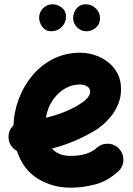

<svg xmlns="http://www.w3.org/2000/svg" viewBox="-20 -809 622 896"><path d="M531.2 -8.8Q481 37.1 422.9 52Q364.7 66.9 310.1 66.9Q225.6 66.9 156.7 24.9Q87.9 -17.1 59.1 -104.5Q43 -113.3 32 -129.2Q21 -145 20 -165Q17.6 -199.7 43 -224.1Q44.9 -285.6 67.1 -345.9Q89.4 -406.2 129.9 -455.3Q170.4 -504.4 227.5 -533.7Q284.7 -563 355.5 -563Q386.7 -563 419.9 -552.7Q453.1 -542.5 481.4 -521.2Q509.8 -500 527.3 -468.3Q544.9 -436.5 544.9 -393.1Q544.9 -355 531.5 -323Q518.1 -291 498.3 -266.6Q478.5 -242.2 458.5 -225.6Q438.5 -209 424.8 -200.7Q376.5 -171.9 325.9 -150.6Q275.4 -129.4 222.7 -115.7Q252.4 -81.5 310.1 -81.5Q390.1 -81.5 431.6 -119.1Q454.6 -139.6 485.4 -138.2Q516.1 -136.7 536.6 -113.8Q557.1 -91.3 555.7 -60.3Q554.2 -29.3 531.2 -8.8ZM351.1 -414.6Q314.9 -414.6 281.7 -394.8Q248.5 -375 225.1 -340.1Q201.7 -305.2 194.3 -259.8Q278.8 -279.3 343.3 -317.4Q376.5 -337.4 388.7 -352.8Q400.9 -368.2 400.9 -380.9Q400.9 -396.5 387.5 -405.5Q374 -414.6 351.1 -414.6ZM446.8 -724.1Q446.8 -696.8 427.2 -679.9Q407.7 -663.1 383.8 -663.1Q356.9 -663.1 339.1 -682.1Q321.3 -701.2 321.3 -723.6Q321.3 -750.5 337.6 -769.8Q354 -789.1 379.4 -789.1Q407.2 -789.1 427 -770Q446.8 -751 446.8 -724.1ZM288.1 -731.9Q288.1 -703.1 268.1 -683.1Q248 -663.1 219.2 -663.1Q192.9 -663.1 177.7 -683.6Q162.6 -704.1 162.6 -726.1Q162.6 -752 180.9 -770.5Q199.2 -789.1 225.1 -789.1Q248 -789.1 268.1 -773.7Q288.1 -758.3 288.1 -731.9Z"/></svg>

Font: Mikhak ExtraBold
Style: Regular
Weight: 800
Designer: Amin Abedi
Version: Version 3.3